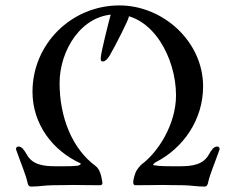

<svg xmlns="http://www.w3.org/2000/svg" viewBox="-20 -684 870 709"><path d="M385 -479C406 -515 456 -613 456 -623C456 -639 437 -664 418 -664C410 -664 396 -658 393 -646C383 -610 352 -488 352 -470C352 -461 352 -457 361 -457C369 -457 379 -469 385 -479ZM277 -81C282 -79 272 -72 266 -72C247 -70 226 -70 208 -70H187C138 -70 100 -76 79 -113C70 -129 61 -143 48 -143C43 -143 39 -139 39 -134C39 -133 40 -131 40 -130C58 -79 76 -37 81 -12C83 -3 85 5 95 5C125 5 147 0 175 0C212 0 234 -1 250 -1C284 -1 294 0 350 0C357 0 359 -6 358 -11C354 -37 348 -60 333 -71C246 -135 200 -252 200 -377C200 -497 280 -631 408 -631C545 -631 630 -469 630 -332C630 -227 566 -124 503 -77C499 -74 485 -58 481 -48C480 -45 472 -24 472 -11C472 -4 474 0 480 0C536 0 546 -1 579 -1C596 -1 618 0 655 0C683 0 705 5 735 5C745 5 747 -3 749 -12C754 -37 772 -79 790 -130C790 -131 791 -133 791 -134C791 -139 787 -143 782 -143C769 -143 760 -129 751 -113C730 -76 691 -70 643 -70H618C596 -70 570 -70 547 -74C542 -75 551 -83 555 -85C657 -137 730 -242 730 -365C730 -531 582 -664 421 -664C245 -664 100 -523 100 -345C100 -226 174 -128 277 -81Z"/></svg>

Font: EB Garamond SC 08
Style: Regular
Weight: 400
Version: Version 0.016